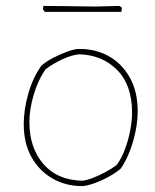

<svg xmlns="http://www.w3.org/2000/svg" viewBox="-20 -621 524 647"><path d="M259 6Q205 7 159.5 -18Q114 -43 87 -90Q60 -137 60 -203Q60 -252 75.5 -306Q91 -360 119 -399Q134 -413 158 -425.5Q182 -438 206.5 -447Q231 -456 245 -456Q300 -457 345 -432.5Q390 -408 417 -360.5Q444 -313 444 -246Q444 -198 428.5 -144.5Q413 -91 387 -53Q371 -39 346.5 -25.5Q322 -12 298 -3.5Q274 5 259 6ZM257 -12Q271 -13 293 -21.5Q315 -30 337 -42Q359 -54 373 -65Q389 -86 400.5 -116.5Q412 -147 418.5 -180Q425 -213 425 -241Q425 -335 374.5 -385.5Q324 -436 247 -438Q223 -436 192 -422Q161 -408 134 -388Q108 -351 93.5 -301.5Q79 -252 79 -210Q79 -123 126 -68.5Q173 -14 257 -12ZM131 -581 125 -589 126 -601Q152 -601 188.5 -600.5Q225 -600 257 -599.5Q289 -599 301 -599L382 -601L391 -595L389 -581Z"/></svg>

Font: Labrada Thin
Style: Regular
Weight: 100
Designer: Mercedes Jáuregui
Foundry: Omnibus-Type Team
Version: Version 1.000; ttfautohint (v1.8.4.7-5d5b)